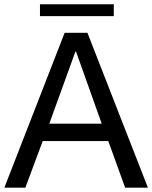

<svg xmlns="http://www.w3.org/2000/svg" viewBox="-26 -865 702 885"><path d="M377 -713.9 655.8 0H550.8L473.1 -214.8H170.9L90.8 0H-5.9L272 -713.9ZM442.9 -294.9 324.2 -627.9H321.8L201.2 -294.9ZM498.5 -845.2V-790.5H158.2V-845.2Z"/></svg>

Font: XB Khoramshahr
Style: Regular
Weight: 400
Designer: Behnam
Foundry: Irmug
Version: Version 8.005 2009